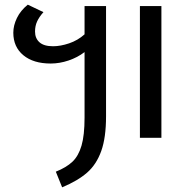

<svg xmlns="http://www.w3.org/2000/svg" viewBox="-20 -590 821 822"><path d="M342 -564H434V-92Q434 -1 413.5 56.5Q393 114 353 149Q313 184 246 212L219 145Q264 127 290 102.5Q316 78 329 33.5Q342 -11 342 -86V-367Q312 -344 273.5 -331Q235 -318 197 -318Q123 -318 80 -353.5Q37 -389 37 -450Q37 -481 52.5 -513Q68 -545 99 -570L166 -538Q148 -518 139 -498.5Q130 -479 130 -455Q130 -426 149 -409Q168 -392 207 -392Q239 -392 276 -404.5Q313 -417 342 -443ZM671 -564V0H579V-564Z"/></svg>

Font: Fira GO
Style: Regular
Weight: 400
Designer: Carrois Corporate
Foundry: Carrois Corporate GbR
Version: Version 0.300